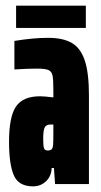

<svg xmlns="http://www.w3.org/2000/svg" viewBox="-20 -652 359 680"><path d="M12 -150Q12 -238 36.5 -274.5Q61 -311 122 -311Q137 -311 169 -307V-332Q169 -370 166 -384.5Q163 -399 151.5 -404Q140 -409 111 -409Q76 -409 31 -406V-507Q97 -518 150 -518Q204 -518 235 -499.5Q266 -481 280.5 -437Q295 -393 295 -314V0H175L171 -57H163Q162 -28 143 -10Q124 8 97 8Q46 8 29 -31Q12 -70 12 -150ZM168 -138Q169 -148 169 -184V-211H159Q144 -211 138.5 -201Q133 -191 133 -160Q133 -137 135.5 -128Q138 -119 149 -119Q158 -119 162.5 -123Q167 -127 168 -138ZM37 -553V-632H284V-553Z"/></svg>

Font: Saira Ultra Condensed Black
Style: Regular
Weight: 900
Width: 1
Designer: Hector Gatti with collaboration of the Omnibus-Type team
Foundry: Omnibus-Type
Version: Version 1.001; ttfautohint (v1.8)